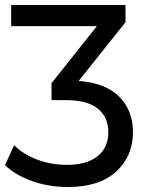

<svg xmlns="http://www.w3.org/2000/svg" viewBox="-40 -550 587 771"><path d="M464 -461 276 -225Q383 -217 438.5 -162Q494 -107 494 -19Q494 77 426.5 139Q359 201 232 201Q156 201 88.5 177Q21 153 -20 113L17 33Q52 69 108.5 90.5Q165 112 228 112Q308 112 351.5 77.5Q395 43 395 -19Q395 -80 352.5 -114Q310 -148 224 -148H167V-216L349 -445H5V-530H464Z"/></svg>

Font: false
Style: Regular
Weight: 500
Designer: Julieta Ulanovsky
Foundry: Julieta Ulanovsky
Version: Version 7.222;hotconv 1.0.109;makeotfexe 2.5.65596